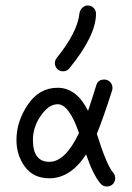

<svg xmlns="http://www.w3.org/2000/svg" viewBox="-20 -650 480 700"><path d="M268 -165Q232 -270 190 -270Q158 -270 129 -228.5Q100 -187 100 -140Q100 -60 160 -60Q218 -60 268 -165ZM360 -360Q373 -360 381.5 -351Q390 -342 390 -330Q390 -324 389 -321Q356 -218 333 -162Q369 -47 393 -20Q400 -12 400 0Q400 12 391.5 21Q383 30 370 30Q356 30 347 20Q319 -13 294 -87Q237 0 160 0Q102 0 71 -42Q40 -84 40 -140Q40 -207 81.5 -268.5Q123 -330 190 -330Q259 -330 301 -246Q311 -275 331 -339Q337 -360 360 -360ZM300 -630Q313 -630 321.5 -621Q330 -612 330 -600Q330 -520 233 -401Q224 -390 210 -390Q197 -390 188.5 -399Q180 -408 180 -420Q180 -430 187 -439Q263 -533 270 -603Q272 -614 280.5 -622Q289 -630 300 -630Z"/></svg>

Font: Pecita
Style: Book
Weight: 400
Width: 7
Version: Version 4.3